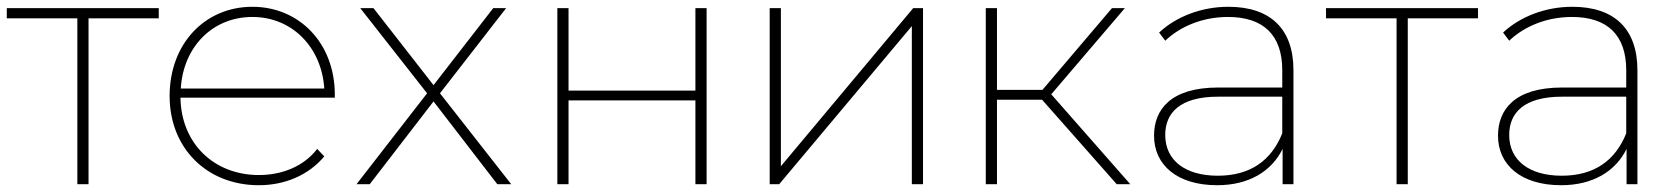

<svg xmlns="http://www.w3.org/2000/svg" viewBox="-23 -543 4946 566"><path d="M445 -519H-3V-489H205V0H238V-489H445Z M964 -264C964 -416 859 -523 721 -523C581 -523 477 -414 477 -260C477 -106 587 3 740 3C816 3 886 -26 933 -82L912 -104C872 -52 808 -27 740 -27C608 -27 511 -120 509 -255H964ZM721 -493C838 -493 925 -404 933 -282H510C517 -404 603 -493 721 -493Z M1484 0 1274 -268 1469 -519H1431L1255 -292L1078 -519H1039L1236 -268L1028 0H1067L1255 -244L1443 0Z M1620 0H1653V-247H2027V0H2060V-519H2027V-276H1653V-519H1620Z M2246 0H2274L2665 -466V0H2698V-519H2669L2279 -53V-519H2246Z M3269 0H3309L3076 -265L3293 -519H3255L3050 -278H2916V-519H2883V0H2916V-249H3049Z M3598 -523C3519 -523 3444 -494 3394 -447L3412 -423C3456 -465 3522 -493 3597 -493C3702 -493 3757 -439 3757 -336V-285H3568C3427 -285 3379 -219 3379 -143C3379 -56 3448 3 3565 3C3660 3 3726 -39 3758 -104V0H3790V-336C3790 -458 3722 -523 3598 -523ZM3567 -25C3470 -25 3412 -71 3412 -145C3412 -210 3455 -258 3568 -258H3757V-150C3725 -70 3663 -25 3567 -25Z M4334 -519H3886V-489H4094V0H4127V-489H4334Z M4612 -523C4533 -523 4458 -494 4408 -447L4426 -423C4470 -465 4536 -493 4611 -493C4716 -493 4771 -439 4771 -336V-285H4582C4441 -285 4393 -219 4393 -143C4393 -56 4462 3 4579 3C4674 3 4740 -39 4772 -104V0H4804V-336C4804 -458 4736 -523 4612 -523ZM4581 -25C4484 -25 4426 -71 4426 -145C4426 -210 4469 -258 4582 -258H4771V-150C4739 -70 4677 -25 4581 -25Z"/></svg>

Font: Talent ExtraLight
Style: Regular
Weight: 200
Designer: Mike Powis
Version: Version 1.001;hotconv 1.0.109;makeotfexe 2.5.65596